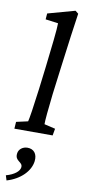

<svg xmlns="http://www.w3.org/2000/svg" viewBox="-121 -857 552 1236"><g transform="rotate(10 155.0 -239.5)"><path d="M11 0H261L269 -45L197 -62C196 -82 204 -166 215 -261L239 -448C260 -616 273 -700 287 -800L267 -816L90 -767L87 -728L170 -717C171 -687 155 -543 141 -427L123 -280C107 -155 96 -85 90 -62L14 -45ZM9 305 19 337C108 311 168 249 176 184C182 135 157 106 116 106C85 106 59 126 56 154C49 207 103 200 98 238C95 263 64 290 9 305Z"/></g></svg>

Font: TPK Tissa Web Medium
Style: Italic
Weight: 500
Italic angle: -7°
Designer: Jacques Le Bailly, Suppakit Chalermlarp | Katatrad Co.,Ltd.
Foundry: Jacques Le Bailly, Cadson Demak Co.,Ltd.
Version: Version 5.000;Glyphs 3.1.2 (3151)